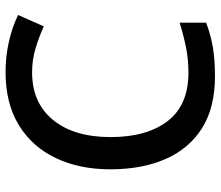

<svg xmlns="http://www.w3.org/2000/svg" viewBox="-70 -694 774 673"><g transform="rotate(-90 316.5 -357.0)"><path d="M400 -631Q293 -631 233 -557.5Q173 -484 173 -356Q173 -229 229 -156Q285 -83 399 -83Q445 -83 487.5 -91.5Q530 -100 574 -114V-21Q532 -5 488.5 2.5Q445 10 386 10Q276 10 204 -35.5Q132 -81 96 -163.5Q60 -246 60 -357Q60 -465 99.5 -548Q139 -631 215 -677.5Q291 -724 401 -724Q455 -724 506.5 -712.5Q558 -701 601 -680L561 -590Q526 -606 485.5 -618.5Q445 -631 400 -631Z"/></g></svg>

Font: Noto Sans Ethiopic Medium
Style: Regular
Weight: 500
Designer: Monotype Design Team
Foundry: Monotype Imaging Inc.
Version: Version 2.102; ttfautohint (v1.8.4.7-5d5b)